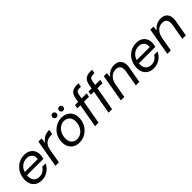

<svg xmlns="http://www.w3.org/2000/svg" viewBox="273 -1985 3266 3266"><g transform="rotate(-45 1906.0 -351.5)"><path d="M242 12Q178 12 131.5 -15.5Q85 -43 61 -93Q37 -143 40 -211Q43 -274 66 -328Q89 -382 128.5 -422.5Q168 -463 220 -485.5Q272 -508 334 -508Q401 -508 446 -481Q491 -454 512.5 -408.5Q534 -363 531 -308Q530 -291 526.5 -269Q523 -247 519 -229H105L116 -294H448Q454 -341 439 -372.5Q424 -404 394 -421.5Q364 -439 322 -439Q279 -439 239 -420Q199 -401 170 -364Q141 -327 131 -271L126 -243Q115 -188 128.5 -146Q142 -104 175 -81.5Q208 -59 255 -59Q307 -59 346.5 -83.5Q386 -108 408 -148H491Q470 -102 434 -66Q398 -30 349.5 -9Q301 12 242 12Z M578 0 665 -496H741L732 -403H733Q758 -440 788 -463Q818 -486 855 -497Q892 -508 937 -508L921 -420H899Q863 -420 832 -412Q801 -404 776 -385.5Q751 -367 733.5 -337.5Q716 -308 708 -265L662 0Z M1148 12Q1084 12 1035.5 -17Q987 -46 961.5 -97.5Q936 -149 939 -215Q942 -279 965.5 -332.5Q989 -386 1029.5 -425Q1070 -464 1122.5 -486Q1175 -508 1233 -508Q1297 -508 1346 -480Q1395 -452 1420.5 -401.5Q1446 -351 1443 -283Q1440 -220 1416.5 -166Q1393 -112 1352.5 -72.5Q1312 -33 1260 -10.5Q1208 12 1148 12ZM1160 -58Q1212 -58 1256 -86Q1300 -114 1327 -164Q1354 -214 1357 -279Q1360 -331 1341.5 -366Q1323 -401 1291.5 -419.5Q1260 -438 1222 -438Q1170 -438 1127 -410Q1084 -382 1057 -332.5Q1030 -283 1027 -217Q1024 -166 1041.5 -130.5Q1059 -95 1090.5 -76.5Q1122 -58 1160 -58ZM1175 -569Q1154 -569 1139.5 -583.5Q1125 -598 1125 -619Q1125 -639 1139.5 -654Q1154 -669 1175 -669Q1195 -669 1210 -654Q1225 -639 1225 -619Q1225 -598 1210 -583.5Q1195 -569 1175 -569ZM1335 -569Q1314 -569 1299.5 -583.5Q1285 -598 1285 -619Q1285 -639 1299.5 -654Q1314 -669 1335 -669Q1355 -669 1369.5 -654Q1384 -639 1384 -619Q1384 -598 1369.5 -583.5Q1355 -569 1335 -569Z M1532 0 1634 -577Q1643 -625 1664.5 -655.5Q1686 -686 1720 -700.5Q1754 -715 1800 -715H1850L1837 -645H1801Q1763 -645 1744 -630Q1725 -615 1718 -576L1616 0ZM1534 -428 1545 -496H1826L1814 -428Z M1857 0 1959 -577Q1968 -625 1989.5 -655.5Q2011 -686 2045 -700.5Q2079 -715 2125 -715H2175L2162 -645H2126Q2088 -645 2069 -630Q2050 -615 2043 -576L1941 0ZM1859 -428 1870 -496H2151L2139 -428Z M2152 0 2239 -496H2314L2305 -410H2306Q2338 -455 2387.5 -481.5Q2437 -508 2494 -508Q2556 -508 2594 -481Q2632 -454 2646 -405.5Q2660 -357 2648 -290L2597 0H2513L2562 -281Q2575 -356 2550.5 -396Q2526 -436 2462 -436Q2419 -436 2382.5 -416Q2346 -396 2320 -358Q2294 -320 2282 -264L2236 0Z M2935 12Q2871 12 2824.5 -15.5Q2778 -43 2754 -93Q2730 -143 2733 -211Q2736 -274 2759 -328Q2782 -382 2821.5 -422.5Q2861 -463 2913 -485.5Q2965 -508 3027 -508Q3094 -508 3139 -481Q3184 -454 3205.5 -408.5Q3227 -363 3224 -308Q3223 -291 3219.5 -269Q3216 -247 3212 -229H2798L2809 -294H3141Q3147 -341 3132 -372.5Q3117 -404 3087 -421.5Q3057 -439 3015 -439Q2972 -439 2932 -420Q2892 -401 2863 -364Q2834 -327 2824 -271L2819 -243Q2808 -188 2821.5 -146Q2835 -104 2868 -81.5Q2901 -59 2948 -59Q3000 -59 3039.5 -83.5Q3079 -108 3101 -148H3184Q3163 -102 3127 -66Q3091 -30 3042.5 -9Q2994 12 2935 12Z M3271 0 3358 -496H3433L3424 -410H3425Q3457 -455 3506.5 -481.5Q3556 -508 3613 -508Q3675 -508 3713 -481Q3751 -454 3765 -405.5Q3779 -357 3767 -290L3716 0H3632L3681 -281Q3694 -356 3669.5 -396Q3645 -436 3581 -436Q3538 -436 3501.5 -416Q3465 -396 3439 -358Q3413 -320 3401 -264L3355 0Z"/></g></svg>

Font: DM Sans 28pt
Style: Italic
Weight: 400
Italic angle: -10°
Version: Version 4.004;gftools[0.9.30]